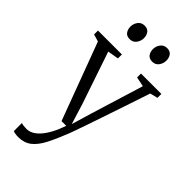

<svg xmlns="http://www.w3.org/2000/svg" viewBox="-306 -827 1149 1149"><g transform="rotate(45 269.0 -252.5)"><path d="M114 251Q99.5 251 87.5 249Q75.5 247 69.5 244V175.5Q75.5 178.5 88.2 180Q101 181.5 113.5 181.5Q135 181.5 155.8 170.5Q176.5 159.5 196.2 137.2Q216 115 234.5 80.8Q253 46.5 269 0H229L46 -491L0 -504.5V-537.5H202.5V-504L132.5 -492L244.5 -161.5L285 -31L324 -162L425.5 -492L364 -504.5V-537.5H536.5V-504.5L487.5 -492Q457 -400 431.8 -325.2Q406.5 -250.5 386.8 -192.2Q367 -134 352.5 -91.8Q338 -49.5 328.2 -22.2Q318.5 5 314 17Q283.5 95.5 256.2 147.8Q229 200 195.5 225.5Q162 251 114 251ZM169.5 -635Q145 -635 132.8 -651.2Q120.5 -667.5 120.5 -691.5Q120.5 -716 135.2 -736Q150 -756 177 -756H178Q202.5 -756 214.8 -739.8Q227 -723.5 227 -700Q227 -675.5 212.2 -655.2Q197.5 -635 170.5 -635ZM360 -635Q335.5 -635 323.2 -651.2Q311 -667.5 311 -691.5Q311 -716 325.8 -736Q340.5 -756 367 -756H368Q393 -756 405 -739.8Q417 -723.5 417 -700Q417 -675.5 402.5 -655.2Q388 -635 361 -635Z"/></g></svg>

Font: Merriweather 60pt Light
Style: Regular
Weight: 300
Version: Version 2.100